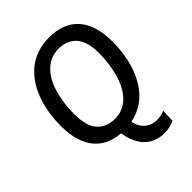

<svg xmlns="http://www.w3.org/2000/svg" viewBox="-250 -835 1153 1153"><g transform="rotate(-45 327.0 -258.5)"><path d="M458 190Q426 190 395.5 179.5Q365 169 340 146Q315 123 297.5 85.5Q280 48 273 -5L364 -13Q371 27 388 52.5Q405 78 430 90Q455 102 484 102Q520 102 549 89L546 172Q526 181 504 185.5Q482 190 458 190ZM302 7Q180 7 115 -66Q50 -139 50 -280Q50 -341 59.5 -396Q69 -451 87.5 -498.5Q106 -546 133.5 -584.5Q161 -623 197 -650.5Q233 -678 278 -692.5Q323 -707 376 -707Q498 -707 563 -634Q628 -561 628 -420Q628 -360 618.5 -304.5Q609 -249 590.5 -201.5Q572 -154 545 -115.5Q518 -77 481.5 -49.5Q445 -22 400 -7.5Q355 7 302 7ZM310 -81Q347 -81 377 -94Q407 -107 430.5 -131Q454 -155 471 -187Q488 -219 499 -257.5Q510 -296 516 -338.5Q522 -381 522 -425Q522 -529 480 -574Q438 -619 369 -619Q332 -619 302 -606Q272 -593 248 -569Q224 -545 207 -513Q190 -481 179 -442.5Q168 -404 162.5 -361.5Q157 -319 157 -275Q157 -171 198.5 -126Q240 -81 310 -81Z"/></g></svg>

Font: Georama ExtraCondensed Thin Medium
Style: Italic
Weight: 500
Italic angle: -9°
Version: Version 1.001